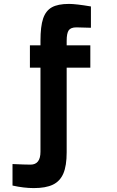

<svg xmlns="http://www.w3.org/2000/svg" viewBox="-20 -732 600 982"><path d="M44 217V107Q109 110 136 110Q187 110 187 44V-386H133V-500H187V-524Q187 -597 200.5 -637Q214 -677 245 -694.5Q276 -712 333 -712Q368 -712 445 -699V-590Q387 -592 371 -592Q342 -592 331.5 -577Q321 -562 321 -523V-500H442V-386H321V47Q321 116 304 155.5Q287 195 250.5 212.5Q214 230 153 230Q102 230 44 217Z"/></svg>

Font: Cairo
Style: Bold
Weight: 700
Designer: Mohamed Gaber
Foundry: Kief Type Foundry
Version: Version 2.100